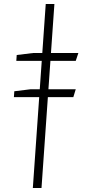

<svg xmlns="http://www.w3.org/2000/svg" viewBox="-20 -713 441 953"><path d="M143 220 207 -693H250L186 220ZM49 -231 51 -260 132 -270H356L344 -231ZM61 -411 63 -440 145 -450H369L356 -411Z"/></svg>

Font: Ancizar Sans Thin
Style: Italic
Weight: 100
Italic angle: -4°
Designer: Cesar Puertas, Viviana Monsalve, Julian Moncada, Julian Prieto, Jose Castro, Mariel Hernandez, Felipe Aragon, Sara Alarc
Version: Version 8.100